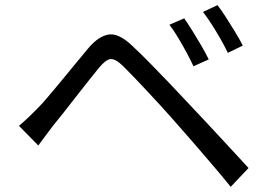

<svg xmlns="http://www.w3.org/2000/svg" viewBox="-20 -749 1040 741"><path d="M690.9 -678.2Q703.5 -660.5 721.3 -632.1Q739.1 -603.7 756.5 -573.8Q773.9 -543.9 785.6 -519.7L726.7 -493.2Q714.4 -519.6 699.1 -548Q683.7 -576.3 667.3 -603.8Q650.9 -631.4 633.9 -653.5ZM819.4 -729.1Q833 -711.8 851 -683.9Q869 -656 887.2 -626.2Q905.4 -596.3 917 -573.1L859.4 -545.1Q846.6 -571.5 830.6 -599.5Q814.6 -627.4 797.5 -654.3Q780.3 -681.1 763.4 -702.9ZM53.1 -263.5Q72.8 -279.8 88.5 -294.9Q104.2 -310.1 123.8 -329.6Q142 -347.8 165.7 -375.8Q189.5 -403.7 216.6 -436.6Q243.7 -469.5 270.8 -502.6Q298 -535.7 321.3 -563.4Q361 -610.3 400 -615.8Q439 -621.3 490 -572.6Q520.5 -544.5 557 -507.2Q593.6 -469.8 629.8 -432.1Q666 -394.4 694.8 -363.2Q728.8 -327.8 770.9 -282.4Q813 -237 857.1 -189.6Q901.2 -142.2 939.2 -100.6L870.4 -28Q835.4 -71.4 795.5 -117.8Q755.7 -164.3 717.3 -208.7Q679 -253.1 646.7 -289.1Q625.3 -313.7 598.4 -342.9Q571.5 -372.1 544.3 -401.2Q517.2 -430.3 493.5 -454.9Q469.7 -479.6 454 -495Q424.7 -523.1 406.3 -520.9Q387.9 -518.7 362.2 -487.6Q344.3 -465.7 321 -436.3Q297.7 -406.9 272.9 -375.1Q248.1 -343.2 225.3 -314.1Q202.4 -285.1 185.3 -264.5Q170.4 -245.2 154.8 -224Q139.3 -202.8 127.7 -187.5Z"/></svg>

Font: Noto Sans KR Thin
Style: Regular
Weight: 100
Designer: Ryoko NISHIZUKA 西塚涼子 (kana, bopomofo & ideographs); Paul D. Hunt (Latin, Greek & Cyrillic); Sandoll Communications 산돌커뮤니
Foundry: Adobe
Version: Version 2.004-H2;hotconv 1.0.118;makeotfexe 2.5.65603